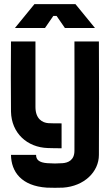

<svg xmlns="http://www.w3.org/2000/svg" viewBox="-20 -700 530 926"><path d="M277 15V-105C245 -105 235 -105 213 -106C185 -108 151 -126 151 -184V-500H33C32 -417 32 -245 33 -162C35 -58 111 11 211 14C241 15 256 15 277 15ZM33 47C34 128 83 197 206 205C224 206 266 206 284 205C386 198 457 129 457 47C458 -79 458 -374 457 -500H339C340 -377 339 -96 339 27C339 73 308 85 282 87C254 89 236 89 208 87C168 84 154 70 154 47ZM52 -565H197L237 -623H253L293 -565H438L344 -680H146Z"/></svg>

Font: Fervojo
Style: Bold
Weight: 700
Designer: kohakuno
Version: ver.1.0